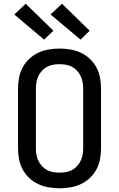

<svg xmlns="http://www.w3.org/2000/svg" viewBox="-20 -1004 640 1032"><path d="M300 8Q271 8 241.5 3Q212 -2 185.5 -14.5Q159 -27 137.5 -47Q116 -67 102 -93Q88 -119 82.5 -148Q77 -177 77 -206V-529Q77 -558 82.5 -587Q88 -616 102 -642Q116 -668 137.5 -688Q159 -708 185.5 -720.5Q212 -733 241.5 -738Q271 -743 300 -743Q329 -743 358.5 -738Q388 -733 414.5 -720.5Q441 -708 462.5 -688Q484 -668 498 -642Q512 -616 517.5 -587Q523 -558 523 -529V-206Q523 -177 517.5 -148Q512 -119 498 -93Q484 -67 462.5 -47Q441 -27 414.5 -14.5Q388 -2 358.5 3Q329 8 300 8ZM300 -76Q317 -76 334.5 -79Q352 -82 367 -90Q382 -98 394 -111Q406 -124 413.5 -139.5Q421 -155 424 -172Q427 -189 427 -206V-529Q427 -546 424 -563Q421 -580 413.5 -595.5Q406 -611 394 -624Q382 -637 367 -645Q352 -653 334.5 -656Q317 -659 300 -659Q283 -659 265.5 -656Q248 -653 233 -645Q218 -637 206 -624Q194 -611 186.5 -595.5Q179 -580 176 -563Q173 -546 173 -529V-206Q173 -189 176 -172Q179 -155 186.5 -139.5Q194 -124 206 -111Q218 -98 233 -90Q248 -82 265.5 -79Q283 -76 300 -76ZM413 -791 252 -926 313 -984 462 -839ZM217 -791 57 -926 118 -984 267 -839Z"/></svg>

Font: Iosevka Aile Medium
Style: Regular
Weight: 500
Designer: Belleve Invis
Foundry: Belleve Invis
Version: Version 27.3.5; ttfautohint (v1.8.4)